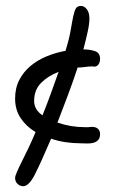

<svg xmlns="http://www.w3.org/2000/svg" viewBox="-20 -564 386 651"><path d="M291 -133.8Q305.7 -133.8 312.5 -127Q319.3 -120.1 319.3 -109.4Q319.3 -95.7 312.5 -88.9Q305.7 -82 295.9 -79.6Q286.1 -77.1 274.4 -77.6Q262.7 -78.1 253.9 -78.1Q227.5 -78.1 201.7 -82Q175.8 -85.9 153.3 -93.8Q119.1 -13.7 98.6 26.9Q78.1 67.4 58.6 67.4Q47.9 67.4 39.6 59.6Q31.2 51.8 31.2 39.1Q31.2 33.2 37.6 18.6Q43.9 3.9 54.2 -16.6Q64.5 -37.1 76.7 -62.5Q88.9 -87.9 100.6 -116.2Q69.3 -134.8 50.3 -163.1Q31.2 -191.4 31.2 -229.5Q31.2 -265.6 45.4 -293Q59.6 -320.3 83.5 -340.3Q107.4 -360.4 138.2 -373Q168.9 -385.7 202.1 -391.6Q214.8 -432.6 219.7 -461.9Q224.6 -491.2 228.5 -509.3Q232.4 -527.3 237.3 -535.6Q242.2 -543.9 254.9 -543.9Q265.6 -543.9 274.4 -532.7Q283.2 -521.5 283.2 -501Q283.2 -483.4 277.3 -456.5Q271.5 -429.7 262.7 -396.5Q285.2 -396.5 302.2 -390.6Q319.3 -384.8 319.3 -364.3Q319.3 -353.5 314 -345.7Q308.6 -337.9 298.8 -337.9Q297.9 -337.9 296.9 -338.4Q295.9 -338.9 294.9 -338.9Q281.2 -338.9 268.1 -336.9Q254.9 -335 243.2 -335Q228.5 -290 210.4 -241.7Q192.4 -193.4 174.8 -148.4Q219.7 -132.8 267.6 -132.8Q273.4 -132.8 279.3 -132.8Q285.2 -132.8 291 -133.8ZM178.7 -320.3Q142.6 -306.6 119.1 -282.7Q95.7 -258.8 95.7 -221.7Q95.7 -192.4 124 -172.9Q138.7 -209 152.3 -246.6Q166 -284.2 178.7 -320.3Z"/></svg>

Font: Hi Melody
Style: Regular
Weight: 400
Designer: YoonDesign Inc.
Foundry: YoonDesign Inc.
Version: Version 3.00